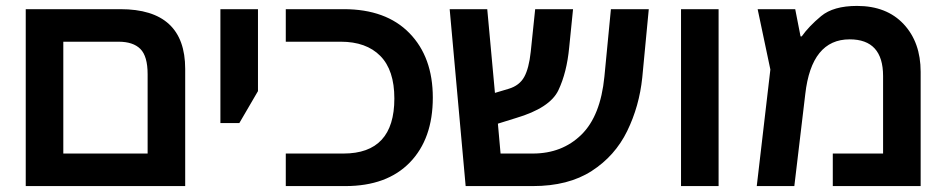

<svg xmlns="http://www.w3.org/2000/svg" viewBox="-20 -629 3209 649"><path d="M67 0H606V-396Q606 -598 387 -598H67ZM194 -110V-488H381Q430 -488 454.5 -463.5Q479 -439 479 -378V-110Z M725 -213V-598H852V-321L789 -213Z M946 0H1147Q1288 0 1365.5 -80Q1443 -160 1443 -299Q1443 -436 1364 -517Q1285 -598 1142 -598H946V-488H1132Q1218 -488 1265.5 -440Q1313 -392 1313 -296Q1313 -110 1141 -110H946Z M2151 -367 2173 -598H2045L2023 -370Q2010 -237 1945 -173.5Q1880 -110 1781 -110H1672L1663 -211L1724 -230Q1839 -264 1867.5 -324Q1896 -384 1904 -469L1917 -598H1789L1774 -454Q1768 -398 1752 -369Q1736 -340 1700 -329L1653 -315L1627 -598H1500L1554 0H1781Q1901 0 1980 -51Q2059 -102 2100 -186Q2141 -270 2151 -367Z M2282 0V-598H2409V0Z M2877 -609Q2797 -609 2755.5 -574.5Q2714 -540 2690 -506H2686L2668 -598H2541L2584 -394L2538 0H2665L2702 -311Q2723 -496 2852 -496Q2965 -496 2965 -372V-110H2795V0H3092V-386Q3092 -486 3034.5 -547.5Q2977 -609 2877 -609Z"/></svg>

Font: Noto Sans Hebrew Semi
Style: Regular
Weight: 600
Designer: Monotype Design Team
Foundry: Monotype Imaging Inc.
Version: Version 1.902